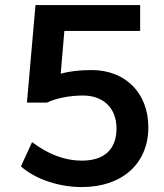

<svg xmlns="http://www.w3.org/2000/svg" viewBox="-20 -739 653 766"><path d="M306.2 7.3C468.8 7.3 571.8 -87.4 571.8 -231C571.8 -367.7 481 -459.5 345.2 -459.5C297.4 -459.5 256.3 -454.6 222.2 -444.8L236.8 -615.7H539.1V-718.8H121.6L87.4 -329.6H167C204.1 -347.2 257.8 -357.9 311 -357.9C394 -357.9 444.8 -306.2 444.8 -226.6C444.8 -144 397 -98.1 306.6 -98.1C238.8 -98.1 173.3 -123 107.9 -171.9L63.5 -75.2C121.6 -23.4 216.3 7.3 306.2 7.3Z"/></svg>

Font: Winston SemiBold
Style: Regular
Weight: 600
Designer: Vernon Adams, Kim Jin-seong, David Berlow, Cristiano Sobral
Foundry: The Winston Project Authors
Version: Version 3.004